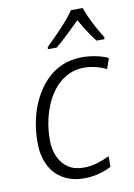

<svg xmlns="http://www.w3.org/2000/svg" viewBox="-87 -821 617 886"><g transform="rotate(-10 221.5 -377.5)"><path d="M234 10Q178 10 136.5 -14.5Q95 -39 73 -83.5Q51 -128 51 -189Q51 -246 62.5 -298Q74 -350 97 -394.5Q120 -439 152.5 -472.5Q185 -506 227.5 -524Q270 -542 321 -542Q354 -542 386 -535.5Q418 -529 443 -517L426 -468Q405 -479 377 -486Q349 -493 321 -493Q283 -493 250 -477.5Q217 -462 191 -434Q165 -406 147 -368.5Q129 -331 119 -286Q109 -241 109 -192Q109 -147 124.5 -112.5Q140 -78 169 -58.5Q198 -39 241 -39Q275 -39 304.5 -48Q334 -57 363 -71V-21Q338 -8 306 1Q274 10 234 10ZM174 -616Q193 -634 219 -660.5Q245 -687 270 -715Q295 -743 309 -765H364Q372 -742 384.5 -715Q397 -688 411.5 -662Q426 -636 439 -616L438 -606H401Q389 -621 376.5 -639Q364 -657 352 -676.5Q340 -696 330 -714Q303 -687 272.5 -658Q242 -629 214 -606H173Z"/></g></svg>

Font: Noto Sans Display Light
Style: Italic
Weight: 300
Italic angle: -12°
Designer: Monotype Design Team
Foundry: Monotype Imaging Inc.
Version: Version 2.003